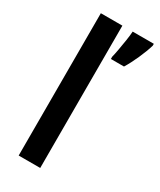

<svg xmlns="http://www.w3.org/2000/svg" viewBox="-194 -917 739 888"><g transform="rotate(30 175.5 -473.0)"><path d="M183 -93H68V-853H183ZM351 -843Q341 -809 322 -766.5Q303 -724 284 -693H214V-705Q218 -720 223 -748Q228 -776 232.5 -805Q237 -834 238 -853H351Z"/></g></svg>

Font: Noto Sans Kannada UI Condensed SemiBold
Style: Regular
Weight: 600
Width: 3
Designer: Jelle Bosma - Monotype Design Team
Foundry: Monotype Imaging Inc.
Version: Version 2.005; ttfautohint (v1.8.4.7-5d5b)